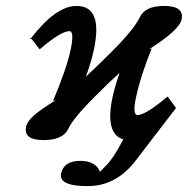

<svg xmlns="http://www.w3.org/2000/svg" viewBox="-20 -465 640 654"><path d="M220.7 -295.9Q233.9 -358.9 216.3 -358.9Q191.9 -358.9 135.7 -314L115.2 -296.9L101.6 -314H102.5Q93.8 -325.2 89.8 -329.1L85 -334Q85 -334 82.5 -332V-336.9L85 -334Q169.9 -444.8 240.7 -444.8Q331.5 -444.8 299.8 -295.9Q291 -254.4 272.5 -204.1Q295.9 -225.1 340.3 -269Q433.6 -359.4 456.1 -405.8Q473.1 -444.8 539.6 -444.8Q573.7 -444.8 588.6 -433.1Q603.5 -421.4 598.6 -398.9Q590.8 -362.3 487.3 -296.9L496.6 -299.8Q458.5 -205.1 443.4 -133.8Q430.2 -72.8 448.7 -73.2Q476.1 -73.2 550.8 -136.2L579.6 -97.2L437.5 87.9Q372.1 168.9 279.3 168.9Q246.1 168.9 224.9 164.3Q203.6 159.7 194.3 150.1Q185.1 140.6 188 126Q197.3 83 253.4 83Q302.2 83 318.4 115.2H317.4Q318.4 116.2 319.3 117.9Q320.3 119.6 320.3 120.1Q324.7 115.2 333.5 106.9Q364.3 79.1 399.9 9.8Q336.9 -9.3 363.3 -133.8Q370.1 -166 387.2 -216.8Q343.8 -177.2 323.2 -155.8Q230.5 -65.9 212.4 -25.9Q194.3 12.2 128.4 12.2Q59.6 12.2 68.8 -33.2Q72.8 -51.8 96.2 -72.3Q119.6 -92.8 170.4 -124L160.6 -121.1Q207 -231 220.7 -295.9Z"/></svg>

Font: Linux Libertine Slanted
Style: Semibold Slanted
Weight: 600
Designer: Philipp H. Poll
Foundry: Philipp H. Poll
Version: Version 5.1.1